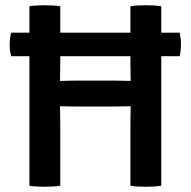

<svg xmlns="http://www.w3.org/2000/svg" viewBox="-20 -707 726 731"><path d="M22.5 -493Q19.5 -504 18.2 -514Q17 -524 17 -537Q17 -549.5 18.2 -560Q19.5 -570.5 22.5 -582.5H664Q666.5 -570.5 667.8 -561Q669 -551.5 669 -538Q669 -514 664 -493ZM264 -301.5Q259 -301.5 247.8 -301.8Q236.5 -302 225.5 -302.2Q214.5 -302.5 208.5 -302.5Q191.5 -302.5 173.8 -302Q156 -301.5 138.5 -301.5V-400Q156 -400 173.8 -399.5Q191.5 -399 208.5 -399Q214.5 -399 225.5 -399.2Q236.5 -399.5 247.8 -399.8Q259 -400 264 -400H422Q427.5 -400 438.5 -399.8Q449.5 -399.5 460.8 -399.2Q472 -399 477.5 -399Q494.5 -399 512.5 -399.5Q530.5 -400 547.5 -400V-301.5Q530.5 -301.5 512.5 -302Q494.5 -302.5 477.5 -302.5Q472 -302.5 460.8 -302.2Q449.5 -302 438.5 -301.8Q427.5 -301.5 422 -301.5ZM209.5 0Q196 2.5 179.8 3.2Q163.5 4 150 4Q138.5 4 121.8 3.2Q105 2.5 92 0V-683Q105 -685.5 121.8 -686.2Q138.5 -687 150 -687Q163.5 -687 179.8 -686.2Q196 -685.5 209.5 -683V-474Q209.5 -453 209 -436.2Q208.5 -419.5 208.5 -399V-302.5Q208.5 -282.5 209 -266Q209.5 -249.5 209.5 -228.5ZM476.5 -228.5Q476.5 -249.5 477 -266Q477.5 -282.5 477.5 -302.5V-399Q477.5 -419.5 477 -436.2Q476.5 -453 476.5 -474V-683Q490 -685.5 506 -686.2Q522 -687 534.5 -687Q547 -687 563.8 -686.2Q580.5 -685.5 594 -683V0Q580 2.5 564.5 3.2Q549 4 535.5 4Q522 4 506 3.2Q490 2.5 476.5 0Z"/></svg>

Font: Signika Light Medium
Style: Regular
Weight: 500
Version: Version 2.003;gftools[0.9.32]